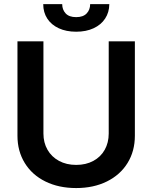

<svg xmlns="http://www.w3.org/2000/svg" viewBox="-20 -909 745 939"><path d="M639.6 -707V-245.1Q639.6 -169.9 603.8 -111.8Q567.9 -53.7 502.7 -21.5Q437.5 10.7 352.5 10.7Q267.1 10.7 201.9 -21.5Q136.7 -53.7 101.1 -111.8Q65.4 -169.9 65.4 -245.1V-707H192.4V-255.9Q192.4 -211.4 212.2 -176.8Q231.9 -142.1 268.3 -122.3Q304.7 -102.5 352.5 -102.5Q400.4 -102.5 436.5 -122.1Q472.7 -141.6 492.2 -176.5Q511.7 -211.4 511.7 -255.9V-707ZM352.5 -753.9Q303.7 -753.9 267.3 -770.8Q231 -787.6 211.2 -818.1Q191.4 -848.6 191.4 -888.7H284.2Q284.2 -861.8 301 -843.5Q317.9 -825.2 352.5 -825.2Q386.7 -825.2 403.8 -843.3Q420.9 -861.3 420.9 -888.7H514.6Q514.2 -848.6 494.1 -818.1Q474.1 -787.6 437.7 -770.8Q401.4 -753.9 352.5 -753.9Z"/></svg>

Font: WEMIX Pretendard SemiBold
Style: Regular
Weight: 600
Designer: Base glyphs from Inter by Rasmus Andersson; Hangeul glyphs from Noto Sans CJK(Source Han Sans) by Jang Soo-young and Kan
Foundry: Kil Hyung-jin
Version: Version 1.000